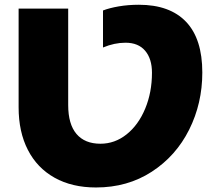

<svg xmlns="http://www.w3.org/2000/svg" viewBox="-20 -787 925 823"><path d="M59.8 -750H272.3V-336.7Q272.3 -254.7 307.9 -212.8Q343.5 -170.9 410.5 -170.9Q472.3 -170.9 522.7 -211.1Q573.2 -251.3 602.3 -321.2Q631.4 -391.1 631.4 -475.2Q631.4 -535.1 602.1 -569.5Q572.9 -603.9 517.9 -603.9Q470.3 -603.9 421.5 -583.4V-742.1Q449.1 -752.8 489.2 -759.7Q529.4 -766.6 575.2 -766.6Q707.9 -766.6 777.6 -693.5Q847.2 -620.4 847.2 -476.2Q847.2 -344 790.8 -231.1Q734.3 -118.3 630.5 -50.9Q526.6 16.6 391.4 16.6Q288.8 16.6 214 -25.2Q139.2 -67 99.5 -144.4Q59.8 -221.7 59.8 -326.8Z"/></svg>

Font: Unbounded Variable
Style: Regular
Weight: 400
Designer: Luke Prowse, Jean-Baptiste Morizot, Fátima Lázaro, Florian Runge
Foundry: NaN
Version: Version 1.600;FEAKit 1.0